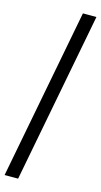

<svg xmlns="http://www.w3.org/2000/svg" viewBox="-140 -849 532 1010"><g transform="rotate(15 125.5 -344.0)"><path d="M0 120 177.9 -808H251.5L73.6 120Z"/></g></svg>

Font: Encode Sans Condensed Thin
Style: Regular
Weight: 100
Width: 3
Designer: Multiple Designers
Foundry: Impallari Type
Version: Version 3.002